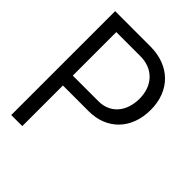

<svg xmlns="http://www.w3.org/2000/svg" viewBox="-204 -823 933 933"><g transform="rotate(45 262.5 -357.0)"><path d="M113 0V-279H290C416 -279 499 -366 499 -497C499 -629 412 -714 279 -714H37V0ZM113 -347V-646H279C365 -646 422 -587 422 -497C422 -406 369 -347 290 -347Z"/></g></svg>

Font: Non Bureau Light
Style: Regular
Weight: 300
Designer: Jona Saucedo
Foundry: Non Foundry
Version: Version 1.000;FEAKit 1.0